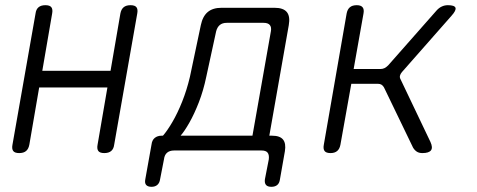

<svg xmlns="http://www.w3.org/2000/svg" viewBox="-20 -580 1840 740"><path d="M54 10Q37 10 31 2Q25 -6 28 -22L117 -528Q119 -544 128.5 -552Q138 -560 155 -560Q172 -560 178 -552Q184 -544 181 -528L143 -307H406L444 -528Q447 -544 456.5 -552Q466 -560 483 -560Q500 -560 506 -552Q512 -544 509 -528L420 -22Q418 -6 408.5 2Q399 10 382 10Q365 10 359 2Q353 -6 356 -22L394 -243H131L93 -22Q90 -6 80.5 2Q71 10 54 10Z M564 140Q550 140 543.5 133Q537 126 540 111L564 -23Q566 -40 576.5 -48.5Q587 -57 603 -57H608Q624 -75 644 -109Q664 -143 682 -188Q700 -233 712 -284L754 -483Q761 -517 780.5 -533.5Q800 -550 834 -550H1038Q1072 -550 1085.5 -533.5Q1099 -517 1093 -483L1018 -57H1029Q1059 -57 1071 -42Q1083 -27 1078 3L1059 111Q1057 126 1048.5 133Q1040 140 1026 140Q1011 140 1005 132.5Q999 125 1001 111L1016 34Q1018 17 1011.5 8.5Q1005 0 988 0H651Q634 0 624 8.5Q614 17 612 34L597 111Q595 125 586.5 132.5Q578 140 564 140ZM1024 -459Q1027 -475 1020 -483.5Q1013 -492 996 -492H854Q837 -492 827 -483.5Q817 -475 813 -459L775 -284Q764 -231 746.5 -186Q729 -141 710 -107.5Q691 -74 676 -57H953Z M1254 10Q1237 10 1231 2Q1225 -6 1228 -22L1316 -528Q1319 -544 1328.5 -552Q1338 -560 1355 -560Q1371 -560 1377.5 -552Q1384 -544 1381 -528L1343 -314H1446Q1455 -314 1462 -317.5Q1469 -321 1476 -328L1663 -540Q1672 -550 1683 -555Q1694 -560 1706 -560Q1732 -560 1735.5 -550Q1739 -540 1720 -519L1529 -302Q1523 -295 1521.5 -288Q1520 -281 1524 -274L1639 -33Q1649 -11 1641 -0.5Q1633 10 1608 10Q1595 10 1586.5 4.5Q1578 -1 1572 -11L1460 -243Q1456 -250 1450.5 -253.5Q1445 -257 1437 -257H1334L1292 -22Q1289 -6 1279.5 2Q1270 10 1254 10Z"/></svg>

Font: Maple Mono NL ExtraLight
Style: Italic
Weight: 275
Italic angle: -10°
Monospace: yes
Designer: subframe7536
Version: Version 7.000